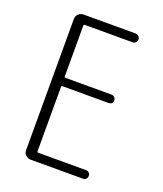

<svg xmlns="http://www.w3.org/2000/svg" viewBox="-135 -819 771 908"><g transform="rotate(20 250.0 -365.0)"><path d="M127.9 0Q113.3 0 102.5 -9.8Q91.8 -19.5 91.8 -35.2V-695.3Q91.8 -710 102.5 -720.2Q113.3 -730.5 127.9 -730.5H390.6Q399.4 -730.5 405.8 -723.6Q412.1 -716.8 412.1 -708Q412.1 -699.2 406.2 -692.9Q400.4 -686.5 390.6 -686.5H149.4Q145.5 -686.5 144.5 -681.6V-423.8Q144.5 -419.9 149.4 -419.9H381.8Q390.6 -419.9 397 -413.6Q403.3 -407.2 403.3 -398.4Q403.3 -378.9 381.8 -377.9H149.4Q145.5 -377.9 144.5 -373V-47.9Q144.5 -43 149.4 -43H390.6Q399.4 -43 405.8 -37.1Q412.1 -31.2 412.1 -22Q412.1 -12.7 406.2 -6.3Q400.4 0 390.6 0Z"/></g></svg>

Font: Rounded-L Mgen+ 1mn light
Style: Regular
Weight: 200
Designer: [Source Han Sans]
Ryoko NISHIZUKA  (kana & ideographs); Paul D. Hunt (Latin, Greek & Cyrillic); Wenlong ZHANG  (bopomofo
Version: Version 1.059.20150602